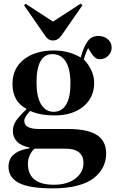

<svg xmlns="http://www.w3.org/2000/svg" viewBox="-20 -808 635 1058"><path d="M272 -585Q257.3 -585 246.8 -592Q236.3 -599.1 223.1 -619.1L112.8 -778.8L121.1 -787.1L272 -689L424.8 -788.1L434.1 -778.8L319.8 -613.8Q299.8 -585 272 -585ZM272 230Q141.1 230 84 200Q26.9 169.9 26.9 110.8Q26.9 26.9 143.1 8.8V4.9Q96.7 -3.9 73.7 -28.1Q50.8 -52.2 50.8 -85Q50.8 -115.2 66.7 -140.1Q82.5 -165 125 -205.1V-209Q48.8 -248.5 48.8 -346.2Q48.8 -430.7 111.3 -480.2Q173.8 -529.8 276.9 -529.8Q358.9 -529.8 424.8 -491.2Q440.4 -549.8 462.4 -579.8Q484.4 -609.9 521 -609.9Q552.2 -609.9 573.7 -592Q595.2 -574.2 595.2 -545.9Q595.2 -520.5 576.7 -501.2Q558.1 -481.9 530.8 -481.9Q514.6 -481.9 504.4 -490Q494.1 -498 482.9 -515.1L465.8 -543Q450.7 -513.7 441.9 -480Q467.3 -454.6 483.2 -420.7Q499 -386.7 499 -352.1Q499 -271 439.7 -221.4Q380.4 -171.9 278.8 -171.9Q202.6 -171.9 146 -196.8Q113.8 -163.1 113.8 -142.1Q113.8 -97.2 194.8 -97.2H354Q460.9 -97.2 512.9 -64.7Q564.9 -32.2 564.9 38.1Q564.9 77.1 548.8 110.6Q532.7 144 499.5 171.4Q466.3 198.7 408 214.4Q349.6 230 272 230ZM274.9 -191.9Q320.3 -191.9 344.2 -231.4Q368.2 -271 368.2 -347.2Q368.2 -427.7 342.3 -468.8Q316.4 -509.8 269 -509.8Q181.2 -509.8 181.2 -353Q181.2 -275.9 206.1 -233.9Q231 -191.9 274.9 -191.9ZM439.9 90.8Q439.9 11.2 339.8 11.2H169.9Q153.3 25.9 143.6 48.3Q133.8 70.8 133.8 92.8Q133.8 151.9 169.4 180.9Q205.1 210 277.8 210Q350.6 210 395.3 176Q439.9 142.1 439.9 90.8Z"/></svg>

Font: Display Semibold
Style: Regular
Weight: 600
Designer: Latin by Veronika Burian and Jose Scaglione. Greek by Irene Vlachou. Cyrillic by Vera Evstafieva.
Foundry: TypeTogether
Version: Version 3.002